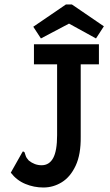

<svg xmlns="http://www.w3.org/2000/svg" viewBox="-20 -820 490 854"><path d="M173 14Q131 14 92.5 -2Q54 -18 28 -52L77 -139L82 -147L89 -143Q92 -135 94.5 -126.5Q97 -118 108 -106Q134 -85 165 -85Q199 -85 216.5 -117Q234 -149 234 -219V-534H131V-623H420V-534H339V-212Q340 -133 316.5 -83Q293 -33 255 -9.5Q217 14 173 14ZM162 -649 128 -701 273 -800H300L442 -703L407 -649L287 -715Z"/></svg>

Font: Inconsolata SemiCondensed Bold
Style: Regular
Weight: 700
Width: 4
Monospace: yes
Designer: Raph Levien, Cyreal, Brenton Simpson
Foundry: Raph Levien, Cyreal, Google
Version: Version 3.001; ttfautohint (v1.8.2.53-6de2)